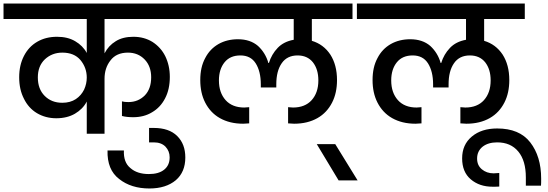

<svg xmlns="http://www.w3.org/2000/svg" viewBox="-44 -760 3115 1091"><path d="M1009 -652C1009 -652 1009 -740 1009 -740C1009 -740 -24 -740 -24 -740C-24 -740 -24 -652 -24 -652C-24 -652 449 -652 449 -652C449 -652 449 -459 449 -459C449 -459 449 -459 449 -459C434 -487 412 -509 383 -526C354 -543 320 -551 280 -551C280 -551 280 -551 280 -551C238 -551 201 -542 168 -523C135 -504 110 -477 92 -442C74 -407 65 -367 65 -321C65 -321 65 -321 65 -321C65 -274 74 -234 92 -199C109 -164 134 -136 166 -117C198 -98 235 -88 276 -88C276 -88 276 -88 276 -88C317 -88 353 -97 382 -114C411 -131 434 -154 449 -183C449 -183 449 0 449 0C449 0 550 0 550 0C550 0 550 -312 550 -312C550 -312 550 -312 550 -312C550 -353 561 -388 584 -417C606 -446 639 -461 683 -461C683 -461 683 -461 683 -461C721 -461 753 -448 778 -422C803 -396 815 -362 815 -321C815 -321 815 -321 815 -321C815 -277 803 -243 779 -218C754 -193 723 -180 686 -180C686 -180 686 -180 686 -180C671 -180 659 -181 649 -184C649 -184 649 -101 649 -101C649 -101 649 -101 649 -101C668 -96 689 -94 713 -94C713 -94 713 -94 713 -94C753 -94 789 -103 820 -122C851 -140 876 -166 894 -201C912 -235 921 -276 921 -323C921 -323 921 -323 921 -323C921 -367 912 -406 895 -441C878 -475 853 -502 822 -522C791 -541 755 -551 714 -551C714 -551 714 -551 714 -551C675 -551 641 -543 614 -526C586 -509 565 -486 550 -457C550 -457 550 -652 550 -652C550 -652 1009 -652 1009 -652ZM310 -176C310 -176 310 -176 310 -176C269 -176 236 -189 210 -215C184 -241 171 -276 171 -320C171 -320 171 -320 171 -320C171 -363 184 -397 211 -423C238 -448 271 -461 310 -461C310 -461 310 -461 310 -461C355 -461 389 -447 413 -419C437 -390 449 -357 449 -319C449 -319 449 -319 449 -319C449 -296 444 -273 434 -251C423 -229 408 -211 387 -197C366 -183 340 -176 310 -176Z M1009 135C1009 135 1009 135 1009 135C1009 84 994 44 963 13C932 -18 887 -33 830 -33C830 -33 803 -33 803 -33C803 -33 803 49 803 49C803 49 830 49 830 49C830 49 830 49 830 49C858 49 880 57 896 73C912 90 920 110 920 134C920 134 920 134 920 134C920 164 910 187 889 204C868 221 839 229 802 229C802 229 802 229 802 229C758 229 723 218 697 195C670 173 658 140 660 95C660 95 567 95 567 95C567 95 567 95 567 95C565 168 587 222 633 257C678 293 736 311 805 311C805 311 805 311 805 311C868 311 918 295 955 264C991 233 1009 190 1009 135Z M1959 -652C1959 -652 1959 -740 1959 -740C1959 -740 1005 -740 1005 -740C1005 -740 1005 -652 1005 -652C1005 -652 1625 -652 1625 -652C1625 -652 1625 -534 1625 -534C1625 -534 1625 -534 1625 -534C1587 -527 1557 -512 1534 -488C1511 -464 1494 -435 1484 -402C1484 -402 1481 -402 1481 -402C1481 -402 1481 -402 1481 -402C1470 -441 1450 -473 1422 -499C1393 -524 1355 -537 1308 -537C1308 -537 1308 -537 1308 -537C1267 -537 1230 -528 1198 -510C1165 -491 1140 -465 1122 -430C1103 -395 1094 -354 1094 -305C1094 -305 1094 -305 1094 -305C1094 -257 1103 -214 1122 -177C1141 -140 1168 -110 1205 -89C1242 -68 1286 -57 1338 -57C1338 -57 1338 -57 1338 -57C1343 -57 1355 -58 1372 -59C1372 -59 1372 -151 1372 -151C1372 -151 1344 -149 1344 -149C1344 -149 1344 -149 1344 -149C1299 -149 1263 -163 1238 -191C1213 -219 1200 -256 1200 -303C1200 -303 1200 -303 1200 -303C1200 -346 1211 -380 1232 -406C1253 -432 1283 -445 1322 -445C1322 -445 1322 -445 1322 -445C1361 -445 1390 -430 1409 -400C1428 -370 1438 -330 1438 -281C1438 -281 1438 -263 1438 -263C1438 -263 1526 -263 1526 -263C1526 -263 1526 -281 1526 -281C1526 -281 1526 -281 1526 -281C1526 -331 1536 -371 1557 -401C1577 -430 1607 -445 1647 -445C1647 -445 1647 -445 1647 -445C1684 -445 1713 -432 1734 -406C1755 -379 1765 -345 1765 -303C1765 -303 1765 -303 1765 -303C1765 -256 1752 -219 1727 -191C1702 -163 1666 -149 1621 -149C1621 -149 1593 -151 1593 -151C1593 -151 1593 -59 1593 -59C1593 -59 1593 -59 1593 -59C1610 -58 1622 -57 1627 -57C1627 -57 1627 -57 1627 -57C1679 -57 1723 -68 1760 -89C1797 -110 1824 -140 1843 -177C1862 -214 1871 -257 1871 -305C1871 -305 1871 -305 1871 -305C1871 -363 1858 -411 1833 -450C1807 -489 1772 -515 1728 -528C1728 -528 1728 -652 1728 -652C1728 -652 1959 -652 1959 -652Z M1988 265C1988 265 1861 59 1861 59C1861 59 1756 59 1756 59C1756 59 1880 265 1880 265C1880 265 1988 265 1988 265Z M2938 -652C2938 -652 2938 -740 2938 -740C2938 -740 1984 -740 1984 -740C1984 -740 1984 -652 1984 -652C1984 -652 2604 -652 2604 -652C2604 -652 2604 -534 2604 -534C2604 -534 2604 -534 2604 -534C2566 -527 2536 -512 2513 -488C2490 -464 2473 -435 2463 -402C2463 -402 2460 -402 2460 -402C2460 -402 2460 -402 2460 -402C2449 -441 2429 -473 2401 -499C2372 -524 2334 -537 2287 -537C2287 -537 2287 -537 2287 -537C2246 -537 2209 -528 2177 -510C2144 -491 2119 -465 2101 -430C2082 -395 2073 -354 2073 -305C2073 -305 2073 -305 2073 -305C2073 -257 2082 -214 2101 -177C2120 -140 2147 -110 2184 -89C2221 -68 2265 -57 2317 -57C2317 -57 2317 -57 2317 -57C2322 -57 2334 -58 2351 -59C2351 -59 2351 -151 2351 -151C2351 -151 2323 -149 2323 -149C2323 -149 2323 -149 2323 -149C2278 -149 2242 -163 2217 -191C2192 -219 2179 -256 2179 -303C2179 -303 2179 -303 2179 -303C2179 -346 2190 -380 2211 -406C2232 -432 2262 -445 2301 -445C2301 -445 2301 -445 2301 -445C2340 -445 2369 -430 2388 -400C2407 -370 2417 -330 2417 -281C2417 -281 2417 -263 2417 -263C2417 -263 2505 -263 2505 -263C2505 -263 2505 -281 2505 -281C2505 -281 2505 -281 2505 -281C2505 -331 2515 -371 2536 -401C2556 -430 2586 -445 2626 -445C2626 -445 2626 -445 2626 -445C2663 -445 2692 -432 2713 -406C2734 -379 2744 -345 2744 -303C2744 -303 2744 -303 2744 -303C2744 -256 2731 -219 2706 -191C2681 -163 2645 -149 2600 -149C2600 -149 2572 -151 2572 -151C2572 -151 2572 -59 2572 -59C2572 -59 2572 -59 2572 -59C2589 -58 2601 -57 2606 -57C2606 -57 2606 -57 2606 -57C2658 -57 2702 -68 2739 -89C2776 -110 2803 -140 2822 -177C2841 -214 2850 -257 2850 -305C2850 -305 2850 -305 2850 -305C2850 -363 2837 -411 2812 -450C2786 -489 2751 -515 2707 -528C2707 -528 2707 -652 2707 -652C2707 -652 2938 -652 2938 -652Z M2793 300C2793 300 2793 223 2793 223C2793 223 2793 223 2793 223C2777 224 2766 225 2761 225C2761 225 2761 225 2761 225C2734 225 2712 217 2694 202C2676 187 2667 167 2667 141C2667 141 2667 141 2667 141C2667 112 2678 90 2699 73C2720 57 2747 49 2781 49C2781 49 2781 49 2781 49C2832 49 2872 66 2901 101C2930 136 2944 185 2944 248C2944 248 2944 295 2944 295C2944 295 3030 295 3030 295C3030 295 3030 295 3030 295C3031 286 3031 273 3031 255C3031 255 3031 255 3031 255C3031 170 3010 102 2969 49C2928 -4 2865 -30 2781 -30C2781 -30 2781 -30 2781 -30C2722 -30 2674 -15 2637 16C2600 47 2582 88 2582 140C2582 140 2582 140 2582 140C2582 191 2598 231 2631 259C2664 287 2705 301 2755 301C2755 301 2755 301 2755 301C2772 301 2784 301 2793 300Z"/></svg>

Font: Girnar Poppins
Style: Medium
Weight: 500
Designer: Ninad Kale (Devanagari), Jonny Pinhorn (Latin)
Foundry: Indian Type Foundry
Version: ""